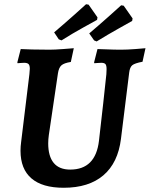

<svg xmlns="http://www.w3.org/2000/svg" viewBox="-20 -876 708 908"><path d="M208 -198Q208 -137 234 -105.5Q260 -74 312 -74Q432 -74 448 -210Q457 -287 468 -386Q479 -485 483 -525Q484 -535 484 -549Q484 -567 478.5 -573Q473 -579 459 -579Q450 -579 440 -578Q430 -577 426 -577L425 -581L441 -644Q453 -644 486 -642.5Q519 -641 552 -641Q583 -641 620 -644Q657 -647 668 -648L654 -584Q617 -577 605.5 -567.5Q594 -558 591 -533L552 -219Q538 -106 469 -47Q400 12 281 12Q180 12 128.5 -32.5Q77 -77 77 -163Q77 -183 80 -205L119 -525Q121 -545 121 -551Q121 -567 115 -573Q109 -579 94 -579Q85 -579 75.5 -578Q66 -577 63 -577L62 -581L78 -644Q92 -643 131 -642Q170 -641 214 -641Q239 -641 278 -644Q317 -647 329 -648L315 -583Q283 -578 270.5 -567Q258 -556 254 -529L211 -238Q208 -217 208 -198ZM271 -685 258 -690 236 -723Q282 -762 328 -803Q374 -844 387 -856L399 -854L441 -794L439 -782Q425 -774 374 -746Q323 -718 271 -685ZM437 -680 425 -685 402 -718Q448 -757 494 -798Q540 -839 553 -851L565 -849L607 -789L605 -777Q591 -769 540 -740.5Q489 -712 437 -680Z"/></svg>

Font: Alegreya SC
Style: Bold Italic
Weight: 700
Italic angle: -7°
Designer: Juan Pablo del Peral
Foundry: Huerta Tipografica
Version: Version 2.007; ttfautohint (v1.6)